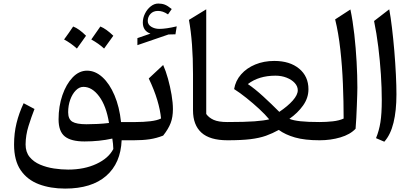

<svg xmlns="http://www.w3.org/2000/svg" viewBox="-20 -808 2373 1106"><path d="M481.4 -400.9Q528.8 -400.9 570.1 -363.3Q611.3 -325.7 639.6 -259Q668 -192.4 677.2 -105H737.3V0H680.7Q675.3 132.3 591.6 205.3Q507.8 278.3 355 278.3Q270.5 278.3 203.9 253.2Q137.2 228 99.1 172.4Q61 116.7 61 24.4Q61 -40.5 75.2 -98.6Q89.4 -156.7 116.2 -213.4L178.7 -180.2Q160.6 -134.3 144.3 -82Q127.9 -29.8 127.4 23.9Q127.4 67.9 150.6 96.2Q173.8 124.5 211.2 140.4Q248.5 156.2 291.3 162.6Q334 168.9 372.6 168.9Q465.3 168.9 535.4 136.2Q605.5 103.5 632.8 50.3Q632.3 34.2 630.9 20.5Q629.4 6.8 627 -9.8Q552.2 6.8 466.8 6.8Q389.6 6.8 353.5 -22Q317.4 -50.8 317.4 -120.6Q317.4 -195.8 339.4 -259.5Q361.3 -323.2 398.4 -362.1Q435.5 -400.9 481.4 -400.9ZM460.4 -307.6Q436.5 -307.6 416.5 -287.1Q396.5 -266.6 384.5 -233.4Q372.6 -200.2 372.6 -161.6Q372.6 -121.6 396.7 -106.9Q420.9 -92.3 478.5 -92.3Q508.8 -92.3 543 -94Q577.1 -95.7 607.9 -99.6Q592.3 -197.3 551.5 -252.4Q510.7 -307.6 460.4 -307.6ZM349.1 -580.6Q378.4 -620.1 401.4 -655.3Q435.1 -642.6 475.6 -602.1Q462.4 -583 449.2 -564.9Q436 -546.9 422.9 -528.3Q389.2 -559.1 349.1 -580.6ZM505.9 -580.6Q527.3 -609.9 558.1 -655.3Q591.3 -642.1 632.8 -602.1Q603 -560.1 579.6 -528.3Q549.8 -556.2 505.9 -580.6Z M831.1 -687.5Q831.1 -666.5 851.1 -654.1Q871.1 -641.6 897.9 -641.6Q936.5 -641.6 998 -656.2L990.7 -610.4L950.7 -609.4L771.5 -547.9V-588.4L846.7 -614.3Q802.7 -629.9 802.7 -678.2Q802.7 -704.6 815.2 -729.7Q827.6 -754.9 848.1 -771.2Q868.7 -787.6 891.6 -787.6Q912.1 -787.6 928.7 -781.5Q945.3 -775.4 969.2 -755.9L947.8 -725.1Q931.2 -736.3 917.2 -740.7Q903.3 -745.1 890.1 -745.1Q862.8 -745.1 846.9 -728Q831.1 -710.9 831.1 -687.5ZM737.3 0Q720.7 0 720.7 -33.2V-71.8Q720.7 -105 737.3 -105H761.2Q806.2 -105 845.9 -109.6Q885.7 -114.3 907.7 -125.5Q903.3 -173.3 886 -231.4Q868.7 -289.6 836.9 -356L919.9 -433.6Q935.1 -399.9 947.8 -354.2Q960.4 -308.6 968.3 -262Q976.1 -215.3 976.1 -179.2Q976.1 -133.3 963.1 -99.4Q950.2 -65.4 919.9 -26.9Q881.3 -11.7 842.3 -5.9Q803.2 0 750.5 0Z M1168 -754.4V-151.4Q1182.6 -130.4 1210.4 -117.7Q1238.3 -105 1290.5 -105H1291V0H1290.5Q1188.5 0 1140.1 -44.2Q1091.8 -88.4 1091.8 -172.4V-380.9Q1091.8 -565.4 1068.4 -693.4Z M1560.1 -457Q1649.4 -457 1703.1 -412.6Q1756.8 -368.2 1756.8 -293.9Q1756.8 -243.7 1725.8 -200.2Q1694.8 -156.7 1647 -123.5Q1668.5 -114.3 1710.7 -109.6Q1752.9 -105 1820.8 -105H1821.3V0H1820.8Q1735.4 0 1679.4 -16.1Q1623.5 -32.2 1585.9 -59.6Q1549.8 -39.6 1512.2 -26.1Q1474.6 -12.7 1422.6 -6.3Q1370.6 0 1291 0Q1284.7 0 1279.5 -7.6Q1274.4 -15.1 1274.4 -33.2V-71.8Q1274.4 -105 1291 -105Q1390.1 -105 1445.8 -109.1Q1501.5 -113.3 1530.8 -120.6Q1507.8 -148.4 1472.9 -180.7Q1438 -212.9 1399.9 -243.4Q1361.8 -273.9 1328.6 -294.9Q1336.9 -343.3 1368.9 -379.6Q1400.9 -416 1450.4 -436.5Q1500 -457 1560.1 -457ZM1566.9 -372.1Q1470.7 -372.1 1407.7 -323.7Q1447.3 -297.4 1496.1 -252.7Q1544.9 -208 1588.9 -163.6Q1638.2 -196.8 1666.7 -229.2Q1695.3 -261.7 1695.3 -288.1Q1695.3 -311 1677.7 -330.1Q1660.2 -349.1 1630.9 -360.6Q1601.6 -372.1 1566.9 -372.1Z M1998.5 -753.4Q2012.2 -688.5 2021 -609.9Q2029.8 -531.2 2034.2 -451.7Q2038.6 -372.1 2038.6 -303.7Q2038.6 -290.5 2037.8 -262.7Q2037.1 -234.9 2035.6 -200Q2034.2 -165 2032.5 -129.9Q2030.8 -94.7 2028.3 -66.4Q1997.1 -33.2 1940.9 -16.6Q1884.8 0 1821.3 0Q1804.7 0 1804.7 -33.2V-71.8Q1804.7 -105 1821.3 -105Q1859.4 -105 1896.7 -109.1Q1934.1 -113.3 1959.5 -125Q1959.5 -222.2 1955.3 -324.5Q1951.2 -426.8 1940.4 -522.9Q1929.7 -619.1 1910.6 -696.3Z M2222.2 -754.4Q2230.5 -710.4 2238 -647.2Q2245.6 -584 2251.5 -514.2Q2257.3 -444.3 2260.5 -378.7Q2263.7 -313 2263.7 -264.6Q2263.7 -170.4 2246.8 -101.3Q2230 -32.2 2193.8 8.3L2146 -12.2Q2163.6 -54.7 2171.4 -104Q2179.2 -153.3 2179.2 -231.4Q2179.2 -300.8 2174.1 -379.4Q2168.9 -458 2159.2 -537.1Q2149.4 -616.2 2134.8 -687Z"/></svg>

Font: Pinar-DS1-FD Medium
Style: Regular
Weight: 500
Designer: Amin Abedi
Version: Version 3.000